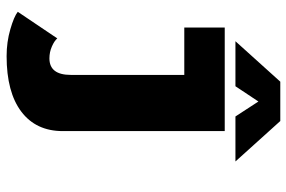

<svg xmlns="http://www.w3.org/2000/svg" viewBox="-170 -546 910 610"><g transform="rotate(90 285.0 -241.0)"><path d="M493 -534H350L302.5 -607L254 -534H111L239.5 -676.5H364.5ZM396.5 -500V14.5Q396.5 99.5 334.8 146.2Q273 193 158.5 193Q113.5 193 73 181.2Q32.5 169.5 17.5 157.5L102 32Q110 41.5 127.8 49.2Q145.5 57 165.5 57Q218 57 218 -11V-371.5H67.5V-500Z"/></g></svg>

Font: League Mono Narrow ExtraBold
Style: Regular
Weight: 800
Width: 3
Designer: Tyler Finck
Foundry: The League of Moveable Type / Tyler Finck
Version: Version 2.210